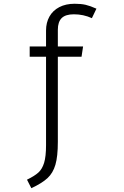

<svg xmlns="http://www.w3.org/2000/svg" viewBox="-20 -785 655 1018"><path d="M491.3 -739 467.2 -688.7Q422.6 -709.2 371.8 -709.2Q327.2 -709.2 306.9 -689Q286.7 -668.7 286.7 -627.2V-538.5H420.5L412.3 -484.1H286.7V-33.3Q286.7 44.6 273.8 88.5Q261 132.3 232.1 159.2Q203.1 186.2 146.2 212.8L123.1 167.7Q163.1 148.2 183.3 130Q203.6 111.8 213.8 78.5Q224.1 45.1 224.1 -15.4V-484.1H137.4V-538.5H224.1V-623.1Q224.1 -665.1 242.1 -697.2Q260 -729.2 294.4 -747.2Q328.7 -765.1 375.9 -765.1Q409.7 -765.1 434.1 -759.5Q458.5 -753.8 491.3 -739Z"/></svg>

Font: Fira Code Fixed Light
Style: Regular
Weight: 300
Monospace: yes
Designer: Carrois Corporate, Edenspiekermann AG, Nikita Prokopov
Foundry: Carrois Corporate, Edenspiekermann AG, Nikita Prokopov
Version: Version 5.002